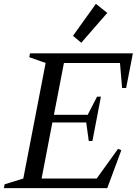

<svg xmlns="http://www.w3.org/2000/svg" viewBox="-36 -977 710 997"><path d="M-16 0 -12 -20 85 -50 201 -650 116 -680 120 -700H654L619 -520H598L587 -650H296L244 -381H420L421 -384L468 -475H488L444 -245H425L412 -339V-341H236L180 -50H466L577 -204L594 -197L521 0ZM386 -755 343 -791 462 -957 521 -910Z"/></svg>

Font: Wittgenstein-Italic Regular
Style: Italic
Weight: 400
Italic angle: -11°
Designer: Jörg Drees
Foundry: Jörg Drees
Version: Version 1.000; ttfautohint (v1.8.4.7-5d5b)